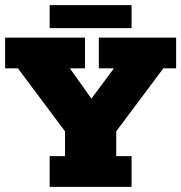

<svg xmlns="http://www.w3.org/2000/svg" viewBox="-20 -730 708 750"><path d="M174 0V-120H234V-217L50 -463H0V-583H312V-463H253L364 -307H309L425 -463H366V-583H668V-463H618L434 -217V-120H494V0ZM174 -620V-710H494V-620Z"/></svg>

Font: Rokkitt Black
Style: Regular
Weight: 900
Designer: Vernon Adams
Foundry: Vernon Adams
Version: Version 3.103